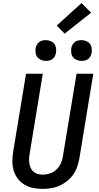

<svg xmlns="http://www.w3.org/2000/svg" viewBox="-20 -1211 640 1239"><path d="M256 8Q224 8 194 2Q164 -4 138.5 -19Q113 -34 95 -57.5Q77 -81 68.5 -109.5Q60 -138 60 -169.5Q60 -201 65 -232L148 -735H256L171 -217Q168 -201 167.5 -185Q167 -169 170 -153.5Q173 -138 179.5 -124.5Q186 -111 198 -101.5Q210 -92 225 -88Q240 -84 257 -84Q280 -84 303 -92Q326 -100 344.5 -117.5Q363 -135 373 -157.5Q383 -180 386 -203L474 -735H582L492 -188Q487 -161 478 -134.5Q469 -108 452.5 -84.5Q436 -61 413 -42.5Q390 -24 364 -12.5Q338 -1 310.5 3.5Q283 8 256 8ZM506 -818Q490 -818 475.5 -824Q461 -830 451.5 -841.5Q442 -853 440 -869Q438 -885 440 -901Q442 -912 448 -922.5Q454 -933 463 -940Q472 -947 483.5 -949.5Q495 -952 506 -952Q522 -952 536.5 -946Q551 -940 560 -928.5Q569 -917 571.5 -901Q574 -885 571 -869Q569 -858 563.5 -847.5Q558 -837 548.5 -830Q539 -823 528 -820.5Q517 -818 506 -818ZM276 -818Q260 -818 245.5 -824Q231 -830 221.5 -841.5Q212 -853 210 -869Q208 -885 210 -901Q212 -912 218 -922.5Q224 -933 233 -940Q242 -947 253.5 -949.5Q265 -952 276 -952Q292 -952 306.5 -946Q321 -940 330 -928.5Q339 -917 341.5 -901Q344 -885 341 -869Q339 -858 333.5 -847.5Q328 -837 318.5 -830Q309 -823 298 -820.5Q287 -818 276 -818ZM397 -994 346 -1046 506 -1191 568 -1129Z"/></svg>

Font: Iosevka Aile Semibold Oblique
Style: Regular
Weight: 600
Italic angle: -9°
Designer: Belleve Invis
Foundry: Belleve Invis
Version: Version 31.1.0; ttfautohint (v1.8.4)